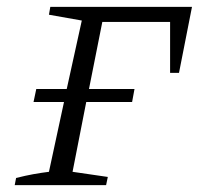

<svg xmlns="http://www.w3.org/2000/svg" viewBox="-20 -541 581 561"><path d="M23 0 27 -21Q55 -28 77 -32Q99 -36 123 -39L167 -243H78L86 -281H175L219 -481L123 -498L127 -521H541L503 -328H477V-477H279L240 -281H373L366 -243H232L192 -39L295 -24L290 0Z"/></svg>

Font: Piazzolla SC Light
Style: Italic
Weight: 300
Italic angle: -11.3°
Designer: Juan Pablo del Peral
Foundry: Huerta Tipografica
Version: Version 1.330